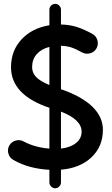

<svg xmlns="http://www.w3.org/2000/svg" viewBox="-20 -841 588 1004"><path d="M484.4 -587.9Q473.6 -568.4 451.4 -562.3Q429.2 -556.2 409.2 -566.9Q375.5 -585.9 351.8 -593.3Q328.1 -600.6 298.8 -601.6V-374.5Q406.2 -337.9 462.2 -283.9Q518.1 -230 518.1 -162.6Q518.1 -74.7 458.3 -18.3Q398.4 38.1 298.8 46.4V112.8Q298.8 125 289.8 134.3Q280.8 143.6 268.6 143.6Q256.3 143.6 247.3 134.3Q238.3 125 238.3 112.8V46.9Q187.5 44.4 139.9 32Q92.3 19.5 50.3 -4.4Q30.3 -15.6 23.9 -37.8Q17.6 -60.1 28.3 -79.6Q39.6 -99.6 62 -106Q84.5 -112.3 104 -101.1Q132.8 -85.4 168 -75.9Q203.1 -66.4 238.3 -64V-277.3Q37.6 -344.7 37.6 -489.7Q37.6 -576.2 92.8 -635.3Q147.9 -694.3 238.3 -709V-790.5Q238.3 -802.7 247.3 -811.8Q256.3 -820.8 268.6 -820.8Q280.8 -820.8 289.8 -811.8Q298.8 -802.7 298.8 -790.5V-712.9Q341.8 -711.9 379.2 -700.7Q416.5 -689.5 463.4 -663.6Q483.4 -652.3 489.5 -630.1Q495.6 -607.9 484.4 -587.9ZM147.9 -489.7Q147.9 -460.4 168.7 -438.5Q189.5 -416.5 238.3 -396.5V-595.7Q195.8 -585 171.9 -557.6Q147.9 -530.3 147.9 -489.7ZM406.7 -152.3Q406.7 -215.8 298.8 -257.3V-64Q348.6 -69.8 377.7 -93.3Q406.7 -116.7 406.7 -152.3Z"/></svg>

Font: Mikhak-FD SemiBold
Style: Regular
Weight: 600
Designer: Amin Abedi
Version: Version 3.2